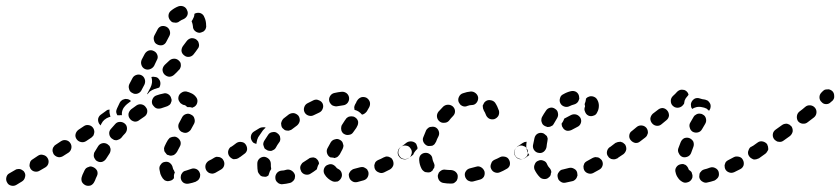

<svg xmlns="http://www.w3.org/2000/svg" viewBox="-41 -583 2792 638"><path d="M40 -11Q38 -15 34 -17Q30 -20 26 -21Q22 -22 17 -21Q13 -21 9 -18L-10 -7Q-18 -3 -20 7Q-22 16 -17 24Q-13 32 -3 34Q6 36 14 31L32 20Q40 15 42 6Q45 -3 40 -11ZM282 -15Q278 -23 270 -27Q266 -29 261 -30Q257 -30 253 -28Q249 -27 245 -24Q242 -21 240 -17Q236 -9 233 -2Q232 2 231 4Q228 12 231 21Q235 29 244 33Q252 36 261 33Q269 29 273 20Q274 19 275 16Q277 10 281 2Q285 -6 282 -15ZM622 9Q624 5 624 1Q625 -3 623 -8Q620 -17 612 -21Q603 -25 595 -22Q585 -19 577 -16Q572 -15 569 -13Q565 -10 563 -6Q560 -2 560 2Q559 6 560 11Q562 20 570 25Q578 29 587 27Q598 25 609 21Q613 19 617 16Q620 13 622 9ZM515 19Q510 18 506 16Q503 13 500 10Q495 3 492 -5Q490 -12 489 -19Q487 -29 493 -36Q498 -44 507 -45Q512 -46 516 -45Q521 -44 524 -41Q528 -38 530 -34Q532 -31 533 -26Q534 -20 537 -17Q538 -15 538 -14Q539 -12 540 -10Q538 -6 537 -1Q537 4 537 9Q536 11 534 12Q533 14 531 15Q528 17 523 18Q519 19 515 19ZM701 -51Q699 -55 696 -57Q692 -60 688 -61Q683 -62 679 -62Q674 -61 671 -59Q662 -53 653 -49Q645 -44 642 -35Q640 -26 644 -18Q646 -14 650 -11Q653 -8 658 -7Q662 -6 666 -6Q671 -7 675 -9Q684 -14 694 -20Q702 -25 704 -34Q706 -43 701 -51ZM117 -58Q112 -66 103 -68Q94 -71 86 -66L68 -54Q64 -52 61 -48Q59 -45 58 -40Q57 -36 57 -31Q58 -27 60 -23Q65 -15 74 -13Q83 -11 91 -16L110 -27Q118 -32 120 -41Q122 -50 117 -58ZM326 -90Q325 -94 323 -98Q320 -101 316 -104Q308 -109 299 -107Q290 -105 285 -97Q279 -88 274 -79Q271 -75 271 -71Q270 -66 271 -62Q272 -58 275 -54Q277 -50 281 -48Q289 -43 298 -45Q307 -48 312 -56Q317 -64 323 -73Q325 -76 326 -81Q327 -85 326 -90ZM758 -90Q756 -94 752 -96Q748 -98 744 -99Q740 -100 735 -99Q731 -98 727 -95H726Q719 -90 717 -80Q716 -71 721 -64Q724 -60 727 -58Q731 -55 735 -54Q740 -54 744 -55Q749 -56 752 -58L753 -59Q761 -64 762 -73Q764 -82 758 -90ZM193 -107Q188 -115 179 -117Q170 -119 162 -114L144 -102Q140 -100 138 -96Q135 -93 134 -88Q133 -84 134 -79Q135 -75 137 -71Q140 -67 143 -65Q147 -62 152 -61Q156 -60 160 -61Q165 -62 168 -64L187 -76Q194 -81 196 -90Q198 -99 193 -107ZM505 -81Q504 -86 504 -90Q505 -95 507 -99Q511 -108 517 -118Q520 -122 523 -125Q527 -127 531 -128Q536 -129 540 -129Q545 -128 548 -126Q556 -121 559 -112Q561 -103 556 -95Q551 -86 547 -78Q543 -72 537 -68Q530 -65 523 -66Q522 -66 521 -67Q520 -67 520 -67Q519 -67 518 -68Q517 -68 516 -68Q512 -70 510 -74Q507 -77 505 -81ZM272 -141Q273 -145 272 -149Q271 -154 269 -157Q264 -165 255 -167Q245 -169 238 -164L220 -152Q212 -146 210 -137Q208 -128 214 -120Q219 -113 228 -111Q237 -109 245 -114L263 -126Q266 -129 269 -132Q271 -136 272 -141ZM374 -172Q367 -178 358 -178Q348 -178 342 -171Q335 -163 327 -154Q321 -147 322 -138Q323 -129 330 -123Q334 -120 338 -118Q342 -117 347 -117Q351 -118 355 -120Q359 -122 362 -125Q368 -133 375 -140Q381 -147 381 -156Q381 -166 374 -172ZM562 -145Q566 -143 570 -142Q575 -141 579 -142Q583 -143 587 -146Q591 -149 593 -152Q599 -163 604 -172Q608 -180 605 -189Q603 -198 594 -202Q586 -207 577 -204Q568 -201 564 -193Q560 -185 555 -176Q550 -168 552 -159Q554 -150 562 -145ZM322 -194Q324 -195 326 -195Q325 -197 325 -199Q322 -208 323 -217Q323 -218 323 -219Q320 -219 317 -218Q314 -217 312 -215L294 -202Q287 -197 285 -188Q284 -179 289 -171Q290 -170 291 -169Q292 -167 293 -166L296 -172Q300 -180 306 -185Q313 -191 322 -194ZM444 -226Q439 -234 430 -236Q421 -238 413 -233Q404 -226 395 -220Q388 -214 386 -205Q385 -195 391 -188Q396 -181 406 -179Q415 -178 422 -184Q430 -190 438 -195Q446 -200 448 -209Q450 -219 444 -226ZM345 -211Q345 -217 348 -223L357 -242Q359 -246 363 -249Q366 -252 371 -253Q375 -255 379 -254Q384 -254 388 -252Q390 -251 391 -250Q393 -249 394 -247Q388 -242 381 -237Q375 -232 370 -225Q365 -217 364 -208Q364 -204 364 -200Q360 -201 357 -200Q353 -200 349 -200Q346 -205 345 -211ZM526 -239Q528 -243 529 -247Q530 -252 528 -256Q526 -265 518 -270Q510 -275 501 -272Q490 -270 479 -266Q470 -263 466 -254Q462 -246 465 -237Q467 -233 470 -230Q473 -226 477 -224Q481 -222 485 -222Q490 -222 494 -223Q503 -226 512 -229Q516 -230 520 -233Q524 -235 526 -239ZM574 -233Q573 -234 570 -234Q566 -235 562 -238Q558 -240 556 -244Q553 -248 552 -252Q551 -256 552 -261Q554 -270 562 -275Q569 -280 578 -279Q587 -277 595 -273Q604 -269 610 -261Q616 -254 615 -245Q614 -235 606 -229Q605 -228 602 -227Q600 -226 598 -225Q593 -227 589 -227Q585 -227 582 -227Q580 -228 578 -230Q576 -231 575 -233Q575 -233 575 -233Q575 -233 574 -233ZM449 -273 459 -292Q463 -300 464 -308Q465 -318 462 -327Q462 -327 462 -327Q468 -329 476 -327Q483 -326 487 -320Q492 -314 492 -306Q492 -298 488 -292Q480 -290 472 -287Q464 -284 457 -279Q453 -275 449 -270Q449 -270 448 -270Q448 -270 448 -270Q448 -272 449 -273ZM399 -274Q407 -269 416 -272Q425 -275 429 -283L439 -302Q443 -311 440 -320Q437 -329 429 -333Q421 -337 412 -334Q403 -331 399 -323L389 -304Q385 -296 388 -287Q390 -278 399 -274ZM560 -365Q560 -370 559 -374Q557 -378 554 -381Q547 -388 538 -388Q529 -388 522 -382Q515 -375 507 -368Q500 -361 499 -352Q499 -343 505 -336Q512 -329 521 -328Q530 -328 537 -334Q546 -342 553 -350Q557 -353 558 -357Q560 -361 560 -365ZM440 -354Q448 -350 457 -353Q466 -356 471 -364L480 -383Q485 -391 482 -400Q479 -409 471 -413Q462 -418 453 -415Q445 -412 440 -404L430 -385Q426 -376 429 -367Q432 -358 440 -354ZM620 -437Q619 -442 617 -446Q614 -449 611 -452Q603 -457 594 -456Q585 -454 579 -446Q574 -439 567 -430Q562 -423 562 -414Q563 -405 571 -399Q578 -393 587 -394Q596 -395 602 -402Q610 -412 616 -421Q619 -424 620 -429Q621 -433 620 -437ZM482 -435Q490 -431 499 -433Q508 -436 512 -445L522 -464Q526 -472 523 -481Q520 -490 512 -494Q504 -498 495 -496Q486 -493 482 -484L472 -465Q468 -457 471 -448Q473 -439 482 -435ZM609 -539Q608 -538 607 -538Q606 -537 605 -537Q605 -529 601 -522Q599 -517 596 -513Q596 -512 596 -511Q596 -510 597 -509Q599 -504 600 -496Q600 -486 607 -480Q614 -474 623 -474Q628 -475 632 -477Q636 -478 639 -482Q642 -485 643 -489Q645 -494 644 -498Q644 -514 638 -526Q635 -535 626 -539Q618 -542 609 -539ZM524 -516Q527 -513 530 -510Q534 -508 539 -508Q543 -507 547 -508Q552 -509 555 -512Q562 -517 568 -519Q577 -523 581 -531Q585 -540 581 -548Q578 -557 570 -561Q561 -565 552 -562Q539 -557 528 -548Q520 -542 519 -533Q518 -524 524 -516Z M936 15Q939 11 939 6Q940 2 939 -2Q936 -11 928 -16Q920 -21 911 -19Q902 -16 894 -16Q885 -15 879 -8Q873 0 874 9Q874 13 876 17Q878 21 882 24Q885 27 889 28Q894 30 898 29Q910 28 922 25Q927 24 930 21Q934 18 936 15ZM1183 -12Q1181 -16 1179 -20Q1176 -23 1172 -25Q1168 -28 1163 -28Q1159 -28 1155 -27Q1145 -24 1136 -22Q1131 -21 1128 -18Q1124 -16 1122 -12Q1119 -8 1118 -4Q1118 1 1119 5Q1121 14 1129 19Q1136 24 1146 22Q1156 19 1168 16Q1177 13 1181 5Q1185 -3 1183 -12ZM1072 21Q1076 21 1081 20Q1085 18 1088 15Q1091 12 1093 8Q1097 0 1094 -9Q1091 -18 1082 -22Q1078 -24 1076 -27Q1074 -30 1070 -33Q1066 -36 1062 -37Q1058 -38 1053 -37Q1049 -36 1045 -34Q1037 -29 1035 -20Q1033 -11 1038 -3Q1042 4 1049 10Q1056 16 1063 19Q1068 21 1072 21ZM827 2Q823 0 821 -4Q818 -7 816 -12Q814 -22 814 -34Q814 -37 814 -40Q814 -49 821 -56Q828 -62 837 -62Q846 -61 853 -54Q859 -47 859 -38Q859 -36 859 -34Q859 -28 860 -24Q860 -23 860 -22Q860 -22 860 -21Q855 -14 853 -6Q852 -3 851 0Q850 1 848 2Q846 3 844 4Q840 5 836 4Q831 4 827 2ZM974 -3Q965 -5 960 -13Q958 -17 957 -21Q956 -26 957 -30Q958 -34 961 -38Q963 -42 967 -44Q975 -49 984 -55Q987 -58 992 -59Q996 -60 1000 -60Q1005 -59 1009 -57Q1012 -54 1015 -51Q1017 -48 1018 -45Q1019 -42 1019 -39Q1015 -33 1013 -25Q1013 -23 1012 -21Q1012 -20 1011 -20Q1011 -20 1010 -19Q1001 -12 991 -6Q984 -1 974 -3ZM1264 -51Q1262 -55 1259 -58Q1255 -60 1251 -62Q1247 -63 1242 -63Q1238 -62 1234 -60Q1225 -55 1215 -51Q1211 -49 1208 -46Q1205 -43 1204 -38Q1202 -34 1203 -30Q1203 -25 1205 -21Q1209 -13 1218 -10Q1226 -6 1235 -10Q1245 -15 1255 -20Q1263 -25 1266 -34Q1268 -42 1264 -51ZM1327 -73Q1328 -78 1327 -82Q1326 -86 1323 -90Q1318 -98 1309 -99Q1300 -101 1292 -95L1290 -94Q1287 -92 1284 -88Q1282 -84 1281 -80Q1280 -75 1281 -71Q1282 -66 1285 -63Q1290 -55 1299 -54Q1308 -52 1316 -57L1318 -59Q1322 -61 1324 -65Q1326 -69 1327 -73ZM758 -62 770 -71Q778 -76 780 -85Q781 -94 776 -102Q771 -110 762 -111Q753 -113 745 -108L733 -99L727 -95Q720 -90 718 -81Q716 -72 722 -64Q724 -60 728 -58Q732 -56 736 -55Q740 -54 745 -55Q749 -56 753 -59ZM1047 -90Q1052 -99 1058 -110Q1063 -118 1072 -120Q1081 -123 1089 -118Q1093 -116 1096 -112Q1098 -109 1099 -104Q1101 -100 1100 -96Q1099 -91 1097 -87Q1092 -78 1088 -70Q1085 -66 1082 -63Q1079 -60 1074 -59Q1073 -58 1072 -58Q1071 -58 1070 -58Q1069 -58 1067 -59Q1062 -60 1058 -60Q1058 -60 1057 -60Q1057 -60 1057 -60Q1049 -64 1046 -73Q1043 -82 1047 -90ZM835 -98Q836 -94 838 -90Q841 -87 845 -85Q849 -82 853 -82Q858 -81 862 -82Q866 -84 870 -86Q874 -89 876 -93Q880 -101 886 -109Q889 -112 890 -117Q891 -121 890 -125Q890 -130 887 -134Q885 -137 881 -140Q874 -146 865 -144Q855 -143 850 -135Q843 -125 837 -115Q835 -112 834 -107Q833 -103 835 -98ZM832 -160Q826 -160 821 -157L803 -146Q795 -141 793 -132Q791 -123 796 -115Q798 -111 802 -108Q806 -106 810 -105Q810 -105 811 -105Q811 -105 811 -105Q811 -108 812 -111Q813 -119 817 -127Q824 -138 832 -149Q836 -154 842 -159Q837 -161 832 -160ZM1105 -183 1096 -169Q1093 -165 1093 -161Q1092 -157 1093 -152Q1093 -148 1096 -144Q1098 -140 1102 -138Q1110 -133 1119 -135Q1128 -136 1133 -144L1143 -158L1145 -162Q1150 -170 1149 -179Q1147 -188 1139 -193Q1135 -196 1131 -196Q1126 -197 1122 -196Q1118 -196 1114 -193Q1110 -191 1108 -187ZM893 -173Q893 -169 894 -165Q895 -160 898 -157Q901 -154 905 -151Q909 -149 914 -149Q918 -148 922 -150Q927 -151 930 -154Q938 -160 946 -166Q953 -172 955 -181Q956 -190 951 -198Q945 -205 936 -207Q927 -208 919 -203Q910 -196 901 -189Q898 -186 896 -182Q894 -178 893 -173ZM971 -210Q975 -202 984 -199Q993 -196 1001 -200Q1011 -205 1020 -209Q1028 -213 1031 -221Q1035 -230 1031 -239Q1027 -247 1018 -250Q1010 -254 1001 -250Q991 -245 981 -240Q973 -236 970 -227Q967 -218 971 -210ZM1143 -243Q1143 -244 1143 -244L1146 -249Q1151 -257 1160 -260Q1169 -262 1177 -258Q1185 -253 1188 -244Q1190 -235 1186 -227Q1182 -220 1178 -213Q1175 -209 1171 -206Q1167 -203 1162 -202Q1157 -208 1151 -212Q1145 -216 1137 -218Q1136 -223 1136 -227Q1137 -232 1139 -236Q1141 -240 1143 -243Q1143 -243 1143 -243ZM1053 -247Q1054 -243 1057 -239Q1060 -235 1063 -233Q1067 -231 1072 -230Q1076 -229 1080 -230Q1090 -232 1099 -233Q1108 -234 1114 -241Q1120 -249 1119 -258Q1118 -267 1111 -273Q1103 -279 1094 -278Q1083 -277 1070 -274Q1061 -272 1056 -264Q1051 -256 1053 -247Z M1473 21Q1477 18 1478 14Q1480 10 1480 5Q1481 -4 1474 -11Q1468 -17 1458 -18Q1449 -18 1440 -19Q1436 -20 1431 -19Q1427 -18 1423 -15Q1420 -13 1417 -9Q1415 -5 1414 -1Q1413 8 1418 16Q1424 24 1433 25Q1444 27 1457 27Q1462 27 1466 26Q1470 24 1473 21ZM1569 -13Q1566 -22 1558 -27Q1550 -32 1541 -29Q1531 -26 1522 -24Q1512 -22 1507 -14Q1502 -7 1504 2Q1505 7 1508 11Q1510 14 1514 17Q1518 19 1522 20Q1527 21 1531 20Q1542 17 1553 14Q1562 12 1567 4Q1571 -4 1569 -13ZM1651 -51Q1649 -55 1646 -58Q1642 -61 1638 -62Q1634 -63 1629 -63Q1625 -63 1621 -61Q1612 -56 1602 -52Q1598 -50 1595 -47Q1592 -43 1591 -39Q1589 -35 1589 -30Q1589 -26 1591 -22Q1595 -13 1604 -10Q1613 -7 1621 -11Q1631 -15 1641 -21Q1650 -25 1653 -34Q1655 -43 1651 -51ZM1373 -11Q1369 -12 1366 -15Q1362 -18 1360 -22Q1353 -35 1352 -50Q1351 -60 1356 -67Q1362 -74 1371 -75Q1381 -76 1388 -70Q1395 -65 1396 -55Q1397 -49 1400 -43Q1402 -39 1403 -34Q1403 -30 1402 -26Q1400 -23 1398 -20Q1397 -18 1396 -16Q1395 -15 1393 -14Q1392 -13 1391 -12Q1387 -10 1382 -10Q1378 -10 1373 -11ZM1709 -90Q1707 -94 1703 -96Q1699 -98 1695 -99Q1691 -100 1686 -99Q1682 -98 1678 -95H1677Q1674 -92 1671 -88Q1669 -85 1668 -80Q1667 -76 1668 -72Q1669 -67 1672 -63Q1677 -56 1686 -54Q1695 -53 1703 -58L1704 -59Q1712 -64 1713 -73Q1715 -82 1709 -90ZM1287 -64Q1284 -68 1283 -72Q1282 -77 1283 -81Q1284 -85 1286 -89Q1288 -93 1292 -95Q1301 -102 1310 -109Q1317 -114 1327 -113Q1336 -112 1342 -105Q1344 -101 1345 -97Q1347 -93 1346 -88Q1342 -85 1339 -81Q1334 -75 1332 -69Q1325 -63 1318 -59Q1310 -53 1301 -55Q1292 -56 1287 -64ZM1378 -99Q1383 -97 1387 -98Q1392 -98 1396 -99Q1400 -101 1403 -104Q1406 -108 1408 -112Q1411 -121 1416 -130Q1420 -138 1417 -147Q1414 -156 1406 -160Q1402 -162 1397 -162Q1393 -162 1388 -161Q1384 -160 1381 -157Q1377 -154 1375 -150Q1370 -139 1366 -128Q1362 -120 1366 -111Q1370 -103 1378 -99ZM1419 -180Q1426 -174 1435 -175Q1445 -175 1451 -182Q1457 -190 1464 -197Q1471 -204 1471 -213Q1471 -222 1464 -229Q1457 -235 1448 -235Q1439 -235 1432 -229Q1424 -221 1416 -212Q1410 -204 1411 -195Q1412 -186 1419 -180ZM1604 -242Q1612 -230 1617 -215Q1619 -206 1615 -198Q1610 -190 1601 -187Q1592 -185 1584 -189Q1576 -194 1573 -203Q1571 -209 1567 -215Q1565 -219 1564 -223Q1563 -228 1563 -232Q1566 -237 1568 -242Q1569 -243 1570 -244Q1571 -245 1572 -246Q1580 -252 1589 -250Q1598 -249 1604 -242ZM1483 -244Q1485 -240 1488 -236Q1491 -233 1495 -231Q1499 -229 1504 -229Q1508 -229 1512 -231Q1520 -234 1527 -234Q1536 -234 1542 -241Q1548 -248 1548 -258Q1547 -267 1540 -273Q1533 -279 1524 -279Q1511 -278 1497 -273Q1488 -270 1484 -261Q1480 -253 1483 -244Z M1875 8Q1877 4 1878 0Q1878 -4 1877 -9Q1875 -18 1867 -22Q1859 -27 1850 -25Q1840 -22 1830 -20Q1821 -19 1816 -11Q1810 -4 1812 5Q1813 10 1815 14Q1817 17 1821 20Q1825 23 1829 24Q1833 25 1838 24Q1849 22 1861 19Q1866 18 1869 15Q1873 12 1875 8ZM1753 6Q1742 -5 1735 -20Q1732 -29 1736 -37Q1739 -46 1748 -49Q1756 -53 1765 -49Q1774 -46 1777 -37Q1780 -30 1784 -26Q1787 -23 1789 -19Q1791 -15 1791 -11Q1790 -9 1790 -8Q1789 -5 1789 -2Q1788 0 1787 2Q1786 4 1784 5Q1778 12 1769 12Q1759 12 1753 6ZM1959 -50Q1957 -53 1953 -56Q1950 -59 1946 -60Q1941 -61 1937 -61Q1932 -60 1928 -58Q1919 -53 1910 -48Q1906 -46 1903 -43Q1900 -40 1899 -35Q1897 -31 1898 -27Q1898 -22 1900 -18Q1904 -10 1913 -7Q1922 -4 1930 -8Q1940 -13 1950 -19Q1958 -23 1961 -32Q1964 -41 1959 -50ZM2018 -90Q2016 -94 2012 -96Q2008 -98 2004 -99Q1999 -100 1995 -99Q1991 -98 1987 -95L1985 -94Q1978 -89 1976 -80Q1974 -70 1980 -63Q1982 -59 1986 -57Q1990 -54 1994 -54Q1999 -53 2003 -54Q2007 -55 2011 -57L2013 -59Q2021 -64 2022 -73Q2024 -82 2018 -90ZM1672 -64Q1670 -68 1669 -72Q1668 -77 1669 -81Q1670 -86 1672 -89Q1675 -93 1678 -96L1696 -108Q1699 -110 1702 -111Q1706 -112 1709 -112Q1708 -108 1708 -104Q1707 -95 1709 -87Q1711 -78 1716 -70Q1717 -69 1718 -68L1704 -58Q1696 -53 1687 -55Q1678 -57 1672 -64ZM1749 -75Q1758 -73 1766 -79Q1773 -85 1775 -94Q1776 -104 1778 -114Q1779 -118 1779 -122Q1778 -127 1776 -131Q1773 -134 1769 -137Q1766 -140 1761 -141Q1752 -143 1744 -138Q1737 -133 1735 -124Q1732 -112 1730 -100Q1729 -91 1734 -84Q1740 -76 1749 -75ZM1838 -191 1857 -201Q1866 -205 1875 -202Q1883 -199 1888 -191Q1892 -182 1889 -174Q1886 -165 1877 -161L1858 -151Q1849 -147 1841 -149Q1832 -152 1828 -161Q1826 -163 1826 -166Q1825 -169 1825 -172Q1827 -175 1829 -178Q1832 -183 1834 -189Q1835 -189 1836 -190Q1837 -190 1838 -191ZM1759 -177Q1760 -173 1763 -169Q1766 -166 1770 -164Q1774 -162 1778 -161Q1783 -161 1787 -162Q1791 -164 1795 -166Q1798 -169 1800 -173Q1805 -182 1810 -190Q1815 -198 1813 -207Q1812 -216 1804 -221Q1796 -227 1787 -225Q1778 -223 1773 -215Q1766 -205 1760 -194Q1758 -190 1758 -186Q1757 -181 1759 -177ZM1931 -262Q1922 -265 1914 -261Q1912 -260 1910 -259Q1908 -257 1906 -255Q1906 -254 1906 -253Q1905 -245 1902 -238Q1902 -236 1902 -234Q1903 -233 1903 -231Q1903 -230 1903 -229Q1899 -220 1903 -212Q1906 -203 1914 -199Q1918 -197 1923 -197Q1927 -197 1932 -199Q1936 -200 1939 -203Q1942 -206 1944 -211Q1949 -220 1949 -232Q1949 -242 1944 -251Q1940 -259 1931 -262ZM1821 -240Q1825 -232 1834 -229Q1843 -226 1851 -230Q1859 -234 1867 -236Q1871 -237 1875 -240Q1879 -243 1881 -247Q1883 -251 1884 -255Q1884 -259 1883 -264Q1881 -273 1873 -278Q1865 -282 1856 -280Q1843 -277 1831 -270Q1822 -266 1820 -257Q1817 -248 1821 -240Z M2346 5Q2348 1 2348 -3Q2348 -8 2347 -12Q2344 -21 2335 -25Q2327 -29 2318 -26Q2308 -22 2299 -20Q2295 -19 2291 -16Q2288 -13 2285 -9Q2283 -6 2283 -1Q2282 3 2283 8Q2286 17 2294 21Q2302 26 2311 23Q2321 21 2333 17Q2337 15 2340 12Q2344 9 2346 5ZM2226 21Q2217 16 2212 8Q2206 0 2204 -10Q2201 -19 2206 -27Q2211 -35 2220 -37Q2224 -38 2229 -38Q2233 -37 2237 -35Q2241 -32 2243 -29Q2246 -25 2247 -21Q2248 -19 2248 -19Q2249 -18 2249 -18Q2254 -15 2257 -11Q2259 -6 2260 -1Q2260 2 2260 4Q2260 7 2259 9Q2258 11 2257 13Q2252 21 2243 23Q2234 26 2226 21ZM2428 -51Q2426 -55 2423 -58Q2419 -61 2415 -62Q2411 -63 2406 -63Q2402 -63 2398 -61Q2389 -56 2379 -51Q2375 -49 2372 -46Q2369 -43 2368 -38Q2366 -34 2367 -30Q2367 -25 2369 -21Q2373 -13 2382 -10Q2390 -7 2399 -11Q2409 -16 2419 -21Q2427 -25 2430 -34Q2432 -43 2428 -51ZM2490 -73Q2491 -78 2490 -82Q2489 -86 2486 -90Q2481 -98 2472 -99Q2463 -101 2455 -95H2454Q2450 -92 2448 -88Q2446 -84 2445 -80Q2444 -76 2445 -71Q2446 -67 2449 -63Q2454 -56 2463 -54Q2473 -53 2480 -58L2481 -59Q2485 -61 2487 -65Q2489 -69 2490 -73ZM2036 -103Q2033 -106 2029 -109Q2025 -111 2021 -112Q2017 -112 2012 -111Q2008 -110 2004 -108Q1995 -101 1987 -95Q1980 -90 1978 -81Q1976 -72 1982 -64Q1984 -60 1988 -58Q1992 -56 1996 -55Q2000 -54 2005 -55Q2009 -56 2013 -59Q2021 -64 2031 -71Q2038 -77 2040 -86Q2041 -95 2036 -103ZM2228 -61Q2236 -59 2245 -63Q2253 -67 2256 -76Q2259 -85 2263 -95Q2266 -103 2263 -112Q2259 -120 2250 -124Q2242 -127 2233 -124Q2225 -120 2221 -111Q2217 -100 2213 -90Q2210 -81 2215 -73Q2219 -64 2228 -61ZM2112 -141Q2112 -146 2111 -150Q2110 -154 2107 -158Q2101 -165 2092 -166Q2083 -167 2076 -162L2059 -148Q2051 -143 2050 -133Q2049 -124 2055 -117Q2061 -110 2070 -108Q2079 -107 2086 -113L2103 -126Q2107 -129 2109 -133Q2111 -137 2112 -141ZM2261 -145Q2269 -141 2278 -143Q2287 -145 2292 -154Q2297 -162 2302 -171Q2307 -179 2305 -188Q2303 -198 2295 -202Q2291 -205 2287 -205Q2282 -206 2278 -205Q2274 -204 2270 -201Q2266 -199 2264 -195Q2258 -185 2253 -176Q2248 -168 2251 -159Q2253 -150 2261 -145ZM2176 -216Q2170 -223 2161 -224Q2152 -224 2145 -218L2128 -205Q2121 -198 2120 -189Q2120 -180 2126 -173Q2132 -166 2141 -165Q2150 -164 2157 -170L2174 -184Q2181 -190 2182 -199Q2182 -209 2176 -216ZM2256 -242Q2259 -250 2267 -255Q2275 -259 2284 -256Q2292 -253 2302 -252Q2306 -251 2310 -249Q2314 -246 2316 -243Q2319 -239 2320 -235Q2321 -230 2320 -226Q2320 -223 2318 -220Q2317 -217 2315 -215Q2311 -219 2307 -222Q2299 -226 2291 -227Q2282 -229 2273 -227Q2265 -225 2259 -221Q2259 -222 2258 -223Q2258 -224 2257 -224Q2255 -228 2255 -233Q2254 -237 2256 -242ZM2194 -232Q2188 -238 2188 -248Q2188 -257 2195 -264Q2203 -271 2209 -278Q2212 -281 2216 -283Q2220 -285 2225 -285Q2229 -285 2233 -284Q2238 -282 2241 -279Q2243 -277 2245 -274Q2246 -271 2247 -268Q2245 -266 2243 -263Q2237 -257 2234 -249Q2233 -243 2232 -238Q2229 -235 2226 -231Q2219 -225 2210 -225Q2201 -225 2194 -232Z M2512 -87Q2512 -91 2511 -96Q2510 -100 2508 -104Q2505 -108 2501 -110Q2498 -112 2493 -113Q2489 -114 2484 -113Q2480 -112 2476 -109L2455 -94Q2451 -91 2449 -88Q2447 -84 2446 -79Q2445 -75 2446 -71Q2447 -66 2450 -63Q2452 -59 2456 -57Q2460 -54 2464 -53Q2469 -53 2473 -54Q2477 -55 2481 -57L2502 -72Q2506 -75 2508 -79Q2511 -83 2512 -87ZM2589 -163Q2586 -166 2582 -169Q2578 -171 2574 -172Q2569 -172 2565 -171Q2561 -170 2557 -167L2536 -152Q2528 -146 2527 -137Q2526 -128 2531 -121Q2534 -117 2538 -115Q2541 -112 2546 -112Q2550 -111 2555 -112Q2559 -113 2563 -116L2584 -131Q2591 -137 2593 -146Q2594 -155 2589 -163ZM2667 -225Q2661 -232 2652 -233Q2642 -234 2635 -228Q2626 -220 2615 -212Q2608 -206 2607 -197Q2606 -187 2611 -180Q2617 -173 2626 -172Q2636 -171 2643 -177Q2654 -185 2664 -193Q2671 -199 2672 -208Q2673 -218 2667 -225ZM2725 -280Q2722 -283 2717 -285Q2713 -287 2709 -286Q2704 -286 2700 -285Q2696 -283 2693 -280Q2691 -278 2689 -276Q2682 -269 2682 -260Q2682 -250 2689 -244Q2695 -237 2704 -237Q2714 -237 2720 -244Q2723 -246 2725 -248Q2732 -255 2731 -264Q2731 -274 2725 -280Z"/></svg>

Font: FRB American Cursive Guidelines Arrows Dashed Extrabold
Style: Bold Italic
Weight: 800
Italic angle: -25°
Version: Version 2.0;Modular Font Editor K font №1